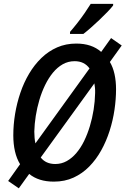

<svg xmlns="http://www.w3.org/2000/svg" viewBox="-20 -957 668 1022"><path d="M80.1 45.4 23.4 6.3 86.9 -83Q68.8 -112.3 59.8 -151.1Q50.8 -189.9 50.8 -236.3Q50.8 -293 60.3 -350.6Q69.8 -408.2 88.4 -462.9Q106.9 -517.6 135 -564.9Q163.1 -612.3 200.4 -648.4Q237.8 -684.6 284.2 -704.8Q330.6 -725.1 386.2 -725.1Q427.2 -725.1 460.2 -714.1Q493.2 -703.1 518.6 -680.7L571.3 -754.4L627.9 -714.8L564.9 -627Q581.5 -599.1 589.6 -562.3Q597.7 -525.4 597.7 -481.9Q597.7 -429.2 589.4 -372.6Q581.1 -315.9 563.5 -260.7Q545.9 -205.6 519 -157Q492.2 -108.4 455.3 -70.8Q418.5 -33.2 371.6 -11.7Q324.7 9.8 266.6 9.8Q225.6 9.8 193.1 -0.5Q160.6 -10.7 135.3 -31.2ZM274.4 -84Q307.1 -84 335.2 -99.6Q363.3 -115.2 386.7 -142.8Q410.2 -170.4 428 -207Q445.8 -243.7 458.5 -285.9Q471.2 -328.1 478.3 -372.8Q485.4 -417.5 486.3 -461.4Q486.8 -475.1 485.6 -488.8Q484.4 -502.4 482.4 -513.2L196.8 -118.7Q210 -101.6 229.5 -92.8Q249 -84 274.4 -84ZM168.5 -193.8 456.5 -592.8Q442.9 -611.8 423.1 -621.6Q403.3 -631.3 377 -631.3Q342.8 -631.3 314 -615Q285.2 -598.6 261.7 -570.1Q238.3 -541.5 220.2 -504.4Q202.1 -467.3 189.7 -425.3Q177.2 -383.3 170.4 -340.3Q163.6 -297.4 162.6 -256.8Q162.6 -239.7 164.1 -223.6Q165.5 -207.5 168.5 -193.8ZM352.5 -776.4 353 -787.6Q372.6 -810.1 392.6 -835.7Q412.6 -861.3 430.7 -887.5Q448.7 -913.6 462.9 -936.5H582.5L582 -927.7Q571.8 -914.1 552 -893.6Q532.2 -873 508.8 -850.8Q485.4 -828.6 462.9 -808.8Q440.4 -789.1 423.8 -776.4Z"/></svg>

Font: Open Sans SemiCondensed SemiBold
Style: Italic
Weight: 600
Width: 4
Italic angle: -12°
Designer: Monotype Design Team
Foundry: Monotype Imaging Inc.
Version: Version 3.000